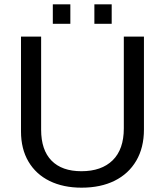

<svg xmlns="http://www.w3.org/2000/svg" viewBox="-20 -857 762 887"><path d="M357 10Q272 10 209 -21Q146 -52 111.5 -110.5Q77 -169 77 -250V-688H170V-258Q170 -164 218 -115Q266 -66 356 -66Q449 -66 500.5 -116.5Q552 -167 552 -264V-688H645V-259Q645 -175 609.5 -114.5Q574 -54 509.5 -22Q445 10 357 10ZM416 -747V-837H496V-747ZM224 -747V-837H305V-747Z"/></svg>

Font: TharLon
Style: Regular
Weight: 400
Designer: Sai Zin Di Di Zone
Foundry: Sai Zin Di Di Zone, Sun Tun
Version: Version 1.003 September 27 2012